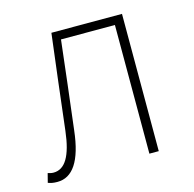

<svg xmlns="http://www.w3.org/2000/svg" viewBox="-85 -613 718 712"><g transform="rotate(-15 274.0 -257.0)"><path d="M51 13C109 13 147 -40 160 -156C174 -270 187 -381 200 -494H407V0H443V-527H172C157 -405 142 -284 128 -162C117 -68 90 -24 46 -24C37 -24 31 -26 24 -28L15 7C26 11 35 13 51 13Z"/></g></svg>

Font: Source Han Sans CN ExtraLight
Style: Regular
Weight: 250
Designer: Ryoko NISHIZUKA (kana & ideographs); Paul D. Hunt (Latin, Greek & Cyrillic); Wenlong ZHANG (bopomofo); Sandoll Communica
Foundry: Adobe Systems Incorporated
Version: Version 1.004;PS 1.004;hotconv 16.6.51;makeotf.lib2.5.65220